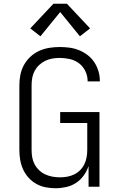

<svg xmlns="http://www.w3.org/2000/svg" viewBox="-20 -993 640 1021"><path d="M276 8Q249 8 223 3Q197 -2 173.5 -15Q150 -28 132 -48Q114 -68 103 -92Q92 -116 87.5 -142Q83 -168 83 -195V-540Q83 -568 88.5 -595.5Q94 -623 107.5 -647.5Q121 -672 142 -691.5Q163 -711 188.5 -722.5Q214 -734 241.5 -738.5Q269 -743 297 -743Q324 -743 350 -739.5Q376 -736 400.5 -726Q425 -716 446 -700Q467 -684 481.5 -662Q496 -640 503.5 -614.5Q511 -589 511 -563Q511 -562 511 -561.5Q511 -561 511 -560H446Q446 -560 446 -560.5Q446 -561 446 -562Q446 -589 434 -614.5Q422 -640 400 -656.5Q378 -673 351 -679Q324 -685 297 -685Q277 -685 257.5 -681.5Q238 -678 220.5 -669.5Q203 -661 188.5 -647.5Q174 -634 164.5 -616.5Q155 -599 151.5 -579.5Q148 -560 148 -540V-195Q148 -175 151.5 -155.5Q155 -136 164.5 -118.5Q174 -101 189 -87Q204 -73 222 -65Q240 -57 259.5 -53.5Q279 -50 299 -50Q319 -50 338 -53.5Q357 -57 374.5 -65.5Q392 -74 406 -88Q420 -102 428.5 -119.5Q437 -137 440.5 -156.5Q444 -176 444 -195V-339H300V-397H509V0H451V-110Q442 -83 425 -59.5Q408 -36 384.5 -20.5Q361 -5 332.5 1.5Q304 8 276 8ZM405 -800 300 -929 195 -800 141 -842 264 -973H336L459 -842Z"/></svg>

Font: Iosevka Custom Light Extended
Style: Regular
Weight: 300
Width: 7
Monospace: yes
Designer: Belleve Invis
Foundry: Belleve Invis
Version: Version 11.2.4; ttfautohint (v1.8.4)